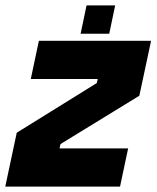

<svg xmlns="http://www.w3.org/2000/svg" viewBox="-22 -691 580 711"><path d="M98 -71H375H98L120 -173L415.5 -362L438.5 -470H172H438.5L415.5 -362L120 -173ZM-2.5 0 40 -199.5 336.5 -383.5 340 -398.5H92L122 -540H537.5L494 -336.5L202 -157.5L198.5 -141.5H452.5L422.5 0ZM276.5 -566 298.5 -671H404.5L382.5 -566ZM338.5 -611H338L341 -625H341.5Z"/></svg>

Font: Tourney Black
Style: Italic
Weight: 900
Italic angle: -12°
Version: Version 1.015